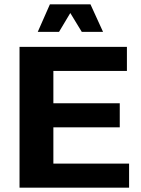

<svg xmlns="http://www.w3.org/2000/svg" viewBox="-20 -865 650 885"><path d="M575 0V-111H226V-278H532V-389H226V-538H565V-649H70V0ZM455 -718 397 -845H210L154 -718H252L304 -805L357 -718Z"/></svg>

Font: Play
Style: Bold
Weight: 700
Designer: Jonas Hecksher
Foundry: Jonas Hecksher, Playtypeª, e-types AS
Version: Version 1.002